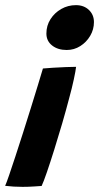

<svg xmlns="http://www.w3.org/2000/svg" viewBox="-25 -724 386 747"><path d="M137 -0.5Q128.5 0 107.2 1.5Q86 3 63 3Q45.5 3 28.5 2Q11.5 1 -5 -1Q0 -12 10.5 -42.5Q21 -73 35 -115.8Q49 -158.5 64.5 -207Q80 -255.5 94.8 -303.2Q109.5 -351 122 -391.2Q134.5 -431.5 142 -457.5Q157 -459 181.8 -460.5Q206.5 -462 231 -463Q255.5 -464 271 -464Q269.5 -449 262.2 -415.2Q255 -381.5 244 -341.5Q232 -295.5 216.8 -243.2Q201.5 -191 186 -141.5Q170.5 -92 157.5 -54.2Q144.5 -16.5 137 -0.5ZM234.5 -529.5Q200 -529.5 177.8 -547Q155.5 -564.5 155.5 -593.5Q155.5 -624.5 171.5 -649.5Q187.5 -674.5 213.5 -689.2Q239.5 -704 270.5 -704Q301.5 -704 321 -685.2Q340.5 -666.5 340.5 -638Q340.5 -609.5 326 -584.8Q311.5 -560 287.5 -544.8Q263.5 -529.5 234.5 -529.5Z"/></svg>

Font: Grandstander Thin SemiBold
Style: Italic
Weight: 600
Italic angle: -15°
Version: Version 1.200